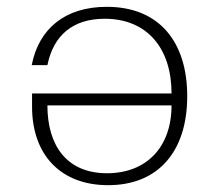

<svg xmlns="http://www.w3.org/2000/svg" viewBox="-20 -529 643 563"><path d="M483 -220C483 -96 408 -21 294 -21C175 -21 119 -103 119 -220ZM529 -247C529 -405 448 -509 293 -509C172 -509 94 -446 73 -338H119C137 -426 194 -474 287 -474C411 -474 483 -388 483 -255H74V-216C74 -75 158 14 297 14C446 14 529 -87 529 -247Z"/></svg>

Font: Perun ExtraLight
Style: Regular
Weight: 200
Foundry: Copyright (c) Stefan Peev, Context Ltd, 2016
Version: Version 1.089